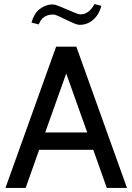

<svg xmlns="http://www.w3.org/2000/svg" viewBox="-20 -931 656 951"><path d="M609 0H509L442 -189H174L107 0H7L258 -700H358ZM412 -275 308 -567 204 -275ZM375 -808Q363 -808 345 -816Q327 -824 306.5 -833.5Q286 -843 270 -851Q254 -859 243 -859Q190 -859 172 -810L136 -819Q142 -841 152 -858Q162 -875 177 -886.5Q192 -898 208 -903.5Q224 -909 239 -909Q252 -909 270 -901.5Q288 -894 311 -884.5Q334 -875 351.5 -867.5Q369 -860 379 -860Q421 -860 448 -911L482 -902Q471 -859 442 -833.5Q413 -808 375 -808Z"/></svg>

Font: Cabin
Style: Regular
Weight: 400
Designer: Pablo Impallari
Foundry: Pablo Impallari
Version: Version 1.007